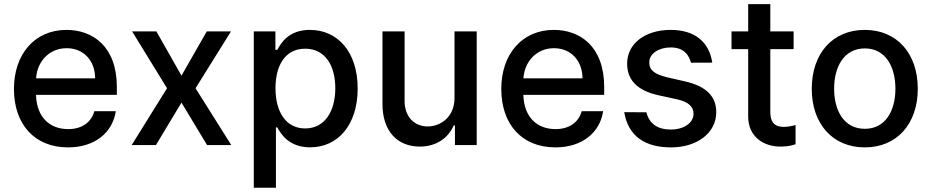

<svg xmlns="http://www.w3.org/2000/svg" viewBox="-20 -696 4469 921"><path d="M306.5 11C437.5 11 520.6 -62.5 535.5 -162.6H432.5C418 -108.7 371.8 -76.7 307.5 -76.7C216.6 -76.7 155.9 -135.3 152.7 -240.8H540.5V-278.4C540.5 -475.5 422.6 -552.6 299 -552.6C147 -552.6 46.9 -436.8 46.9 -269.2C46.9 -99.8 145.6 11 306.5 11ZM153.1 -320.3C157.7 -397.7 213.4 -464.8 299.7 -464.8C382.1 -464.8 436.1 -403.8 436.4 -320.3Z M730.1 -545.5H613.6L781.2 -272.7L611.5 0H728L850.5 -203.8L973.4 0H1089.5L918 -272.7L1088.1 -545.5H971.9L850.5 -333.1Z M1197.4 204.5H1303.6V-84.9H1310C1329.2 -50.1 1368.3 10.7 1467.7 10.7C1599.8 10.7 1695.7 -95.2 1695.7 -271.7C1695.7 -448.5 1598.4 -552.6 1466.6 -552.6C1365.4 -552.6 1328.8 -490.8 1310 -457H1301.1V-545.5H1197.4ZM1301.5 -272.7C1301.5 -386.7 1351.2 -462.4 1443.9 -462.4C1540.1 -462.4 1588.4 -381 1588.4 -272.7C1588.4 -163.4 1538.7 -79.9 1443.9 -79.9C1352.6 -79.9 1301.5 -158 1301.5 -272.7Z M2160.2 -226.2C2160.5 -133.5 2091.6 -89.5 2032 -89.5C1966.3 -89.5 1920.8 -137.1 1920.8 -211.3V-545.5H1814.6V-198.5C1814.6 -63.2 1888.8 7.1 1993.6 7.1C2075.6 7.1 2131.4 -36.2 2156.6 -94.5H2162.3V0H2266.7V-545.5H2160.2Z M2644.2 11C2775.2 11 2858.3 -62.5 2873.2 -162.6H2770.2C2755.7 -108.7 2709.5 -76.7 2645.2 -76.7C2554.3 -76.7 2493.6 -135.3 2490.4 -240.8H2878.2V-278.4C2878.2 -475.5 2760.3 -552.6 2636.7 -552.6C2484.7 -552.6 2384.6 -436.8 2384.6 -269.2C2384.6 -99.8 2483.3 11 2644.2 11ZM2490.8 -320.3C2495.4 -397.7 2551.1 -464.8 2637.4 -464.8C2719.8 -464.8 2773.8 -403.8 2774.1 -320.3Z M3294.7 -395.2 3396.7 -395.6C3381 -497.2 3311.1 -552.6 3196.7 -552.6C3075.6 -552.6 2988.3 -487.6 2988.3 -391C2988.3 -313.6 3035.2 -262.1 3137.4 -239.3L3229.8 -219.1C3282.3 -207.4 3306.8 -183.9 3306.8 -149.9C3306.8 -107.6 3261.7 -74.6 3197.8 -74.6C3134.9 -74.6 3094.5 -101.9 3080.6 -157.3L2974.4 -158C2993.6 -40.5 3077.1 11 3198.5 11C3324.6 11 3415.8 -58.9 3415.8 -157.7C3415.8 -234.7 3366.8 -282.3 3266.7 -305.4L3180 -325.3C3120 -339.5 3094.1 -359.7 3094.5 -396.7C3094.1 -438.6 3139.6 -468.4 3197.4 -468.4C3260.3 -468.4 3283.7 -433.2 3294.7 -395.2Z M3786.9 -545.5H3675.1V-676.1H3568.9V-545.5H3489V-460.2H3568.9V-138.1C3568.5 -39.1 3644.2 8.9 3728 7.1C3761.7 6.7 3783.4 0.4 3796.2 -4.3V-96.2C3777 -90.9 3757.5 -87.4 3740.4 -87.4C3706 -87.4 3675.1 -98.7 3675.1 -160.2V-460.2H3786.9Z M4128.2 11C4282 11 4382.5 -101.6 4382.5 -270.2C4382.5 -440 4282 -552.6 4128.2 -552.6C3974.4 -552.6 3873.9 -440 3873.9 -270.2C3873.9 -101.6 3974.4 11 4128.2 11ZM3981.2 -270.6C3981.2 -375 4028.1 -463.8 4128.6 -463.8C4228.3 -463.8 4275.2 -375 4275.2 -270.6C4275.2 -165.8 4228.3 -78.1 4128.6 -78.1C4028.1 -78.1 3981.2 -165.8 3981.2 -270.6Z"/></svg>

Font: Margiela Sans Medium
Style: Regular
Weight: 500
Designer: Stefan Endress, Andreas Faust
Version: Version 1.100;FEAKit 1.0